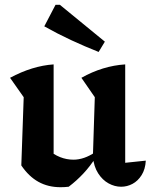

<svg xmlns="http://www.w3.org/2000/svg" viewBox="-20 -772 630 802"><path d="M503 -92 589 -101Q587 -65 571.5 -40.5Q556 -16 533.5 -4Q511 8 486 8Q459 8 433.5 -6Q408 -20 390 -48Q372 -76 368 -117L376 -366L320 -447Q409 -497 503 -503ZM267 8Q258 9 250 9.5Q242 10 233 10Q181 10 140.5 -12.5Q100 -35 69 -81L179 -148Q229 -105 287 -105Q331 -105 377 -136L381 -116Q357 -78 328.5 -47.5Q300 -17 267 8ZM69 -81 79 -366 22 -447Q115 -497 204 -503V-94ZM392 -555Q334 -578 277 -604.5Q220 -631 165 -662L212 -752H230L418 -598Z"/></svg>

Font: Piazzolla 24pt
Style: Bold
Weight: 700
Designer: Juan Pablo del Peral
Foundry: Huerta Tipografica
Version: Version 2.005